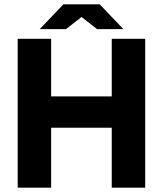

<svg xmlns="http://www.w3.org/2000/svg" viewBox="-20 -870 755 890"><path d="M498 0V-690H653V0ZM62 0V-690H217V0ZM130 -278V-423H585V-278ZM430 -735 283 -850H442L552 -735ZM164 -735 274 -850H433L286 -735Z"/></svg>

Font: Radio Canada Big
Style: Bold
Weight: 700
Designer: Étienne Aubert Bonn
Foundry: Coppers and Brasses
Version: Version 1.001